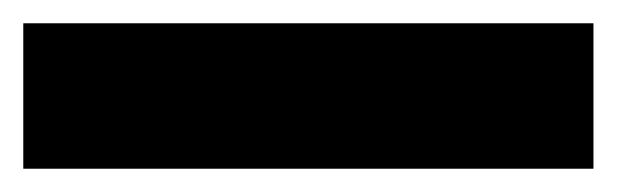

<svg xmlns="http://www.w3.org/2000/svg" viewBox="-21 31 530 165"><path d="M489 51V176H-1V51Z"/></svg>

Font: Bitter Black
Style: Regular
Weight: 900
Designer: Sol Matas, and Bitter project Authors
Foundry: Sol Matas
Version: Version 2.001